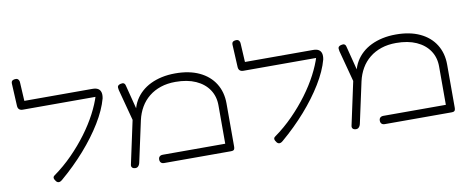

<svg xmlns="http://www.w3.org/2000/svg" viewBox="-65 -1025 3222 1325"><g transform="rotate(-10 1546.0 -362.5)"><path d="M238 4Q227 -10 226 -20Q225 -30 235 -37Q305 -87 365.5 -148.5Q426 -210 475 -276Q524 -342 558.5 -408Q593 -474 611 -533L654 -503Q633 -425 579.5 -337.5Q526 -250 449.5 -163Q373 -76 281 2Q272 10 264 12.5Q256 15 249.5 12.5Q243 10 238 4ZM654 -503 611 -522H98Q82 -522 73 -530Q64 -538 63 -554L55 -713Q55 -722 58 -727.5Q61 -733 68.5 -736Q76 -739 87 -739Q95 -739 100 -735.5Q105 -732 108.5 -725Q112 -718 112 -707L119 -580H596Q621 -580 635 -571.5Q649 -563 654 -546Q659 -529 654 -503Z M1490 -320V-19Q1490 -8 1487.5 -1.5Q1485 5 1479 7.5Q1473 10 1462 10H994Q985 10 978.5 6.5Q972 3 968.5 -3.5Q965 -10 965 -19Q965 -29 968.5 -35Q972 -41 978.5 -44.5Q985 -48 995 -48H1433V-317Q1433 -380 1401 -427.5Q1369 -475 1310 -501.5Q1251 -528 1168 -528Q1111 -528 1064.5 -512.5Q1018 -497 982 -468Q946 -439 922.5 -398.5Q899 -358 888 -309L826 -23Q824 -13 819.5 -5.5Q815 2 809 6Q803 10 795 10Q779 10 771.5 2Q764 -6 767 -19L846 -386L867 -384Q875 -420 893.5 -451Q912 -482 939.5 -507Q967 -532 1003 -549.5Q1039 -567 1082.5 -576.5Q1126 -586 1177 -586Q1275 -586 1345 -553Q1415 -520 1452.5 -460Q1490 -400 1490 -320ZM835 -310 774 -540Q772 -550 771.5 -558Q771 -566 776 -571.5Q781 -577 792 -580Q808 -584 815.5 -580Q823 -576 825.5 -568.5Q828 -561 829 -556L877 -368Z M1784 4Q1773 -10 1772 -20Q1771 -30 1781 -37Q1851 -87 1911.5 -148.5Q1972 -210 2021 -276Q2070 -342 2104.5 -408Q2139 -474 2157 -533L2200 -503Q2179 -425 2125.5 -337.5Q2072 -250 1995.5 -163Q1919 -76 1827 2Q1818 10 1810 12.5Q1802 15 1795.5 12.5Q1789 10 1784 4ZM2200 -503 2157 -522H1644Q1628 -522 1619 -530Q1610 -538 1609 -554L1601 -713Q1601 -722 1604 -727.5Q1607 -733 1614.5 -736Q1622 -739 1633 -739Q1641 -739 1646 -735.5Q1651 -732 1654.5 -725Q1658 -718 1658 -707L1665 -580H2142Q2167 -580 2181 -571.5Q2195 -563 2200 -546Q2205 -529 2200 -503Z M3036 -320V-19Q3036 -8 3033.5 -1.5Q3031 5 3025 7.5Q3019 10 3008 10H2540Q2531 10 2524.5 6.5Q2518 3 2514.5 -3.5Q2511 -10 2511 -19Q2511 -29 2514.5 -35Q2518 -41 2524.5 -44.5Q2531 -48 2541 -48H2979V-317Q2979 -380 2947 -427.5Q2915 -475 2856 -501.5Q2797 -528 2714 -528Q2657 -528 2610.5 -512.5Q2564 -497 2528 -468Q2492 -439 2468.5 -398.5Q2445 -358 2434 -309L2372 -23Q2370 -13 2365.5 -5.5Q2361 2 2355 6Q2349 10 2341 10Q2325 10 2317.5 2Q2310 -6 2313 -19L2392 -386L2413 -384Q2421 -420 2439.5 -451Q2458 -482 2485.5 -507Q2513 -532 2549 -549.5Q2585 -567 2628.5 -576.5Q2672 -586 2723 -586Q2821 -586 2891 -553Q2961 -520 2998.5 -460Q3036 -400 3036 -320ZM2381 -310 2320 -540Q2318 -550 2317.5 -558Q2317 -566 2322 -571.5Q2327 -577 2338 -580Q2354 -584 2361.5 -580Q2369 -576 2371.5 -568.5Q2374 -561 2375 -556L2423 -368Z"/></g></svg>

Font: Fredoka Expanded Light
Style: Regular
Weight: 300
Width: 7
Designer: Ben Nathan
Foundry: Milena B. Brandão, Ben Nathan
Version: Version 2.001